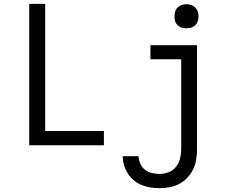

<svg xmlns="http://www.w3.org/2000/svg" viewBox="-20 -755 1240 998"><path d="M132 0V-735H215V-74H520V0ZM810 223Q786 223 762.5 219.5Q739 216 717 207Q695 198 676 182.5Q657 167 644.5 147Q632 127 625 104Q618 81 618 57H700Q701 77 709.5 96Q718 115 734 127.5Q750 140 770 144.5Q790 149 810 149Q834 149 857 140Q880 131 895 112Q910 93 916 68.5Q922 44 922 20V-447H762V-520H1004V20Q1004 47 1000 73.5Q996 100 984.5 124Q973 148 954.5 168Q936 188 912.5 200.5Q889 213 862.5 218Q836 223 810 223ZM949 -608Q936 -608 924 -611.5Q912 -615 903 -624Q894 -633 890.5 -645Q887 -657 887 -670Q887 -683 890.5 -695Q894 -707 903 -716Q912 -725 924 -729Q936 -733 949 -733Q962 -733 974 -729Q986 -725 995 -716Q1004 -707 1008 -695Q1012 -683 1012 -670Q1012 -657 1008 -645Q1004 -633 995 -624Q986 -615 974 -611.5Q962 -608 949 -608Z"/></svg>

Font: Zed Sans Extended
Style: Regular
Weight: 400
Width: 7
Designer: Belleve Invis
Foundry: Belleve Invis
Version: Version 1.0.0; ttfautohint (v1.8.4)